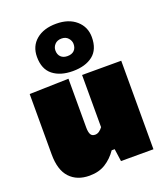

<svg xmlns="http://www.w3.org/2000/svg" viewBox="-149 -907 881 1023"><g transform="rotate(-20 292.0 -395.0)"><path d="M182 16Q111.5 16 70.8 -27.5Q30 -71 30 -160V-502L252 -508V-232Q252 -206 259 -192.5Q266 -179 284 -179Q297 -179 308 -187Q319 -195 327 -206V-502H549V0H365L355 -71H338Q311 -31.5 273.2 -7.8Q235.5 16 182 16ZM289 -538Q218.5 -538 176.2 -571.5Q134 -605 134 -674Q134 -735 176.5 -770.5Q219 -806 290 -806Q360.5 -806 402.8 -769Q445 -732 445 -674Q445 -604.5 402.8 -571.2Q360.5 -538 289 -538ZM289 -623Q314 -623 327.5 -636.5Q341 -650 341 -673Q341 -691 327.5 -706.5Q314 -722 290 -722Q265.5 -722 251.8 -707.2Q238 -692.5 238 -673Q238 -650 251.5 -636.5Q265 -623 289 -623Z"/></g></svg>

Font: Commissioner Black
Style: Regular
Weight: 900
Designer: Kostas Bartsokas
Foundry: Kostas Bartsokas
Version: Version 1.000; ttfautohint (v1.8.3)